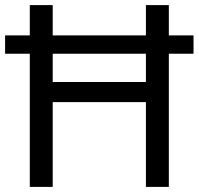

<svg xmlns="http://www.w3.org/2000/svg" viewBox="-20 -734 781 754"><path d="M97 0V-523H0V-595H97V-714H187V-595H553V-714H643V-595H740V-523H643V0H553V-333H187V0ZM187 -412H553V-523H187Z"/></svg>

Font: Noto Sans Thai Looped
Style: Regular
Weight: 400
Designer: Sasikarn Vongin, Ben Mitchell
Foundry: The Fontpad Ltd
Version: Version 1.001; ttfautohint (v1.8.4.7-5d5b)